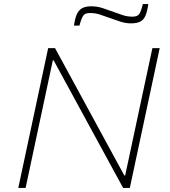

<svg xmlns="http://www.w3.org/2000/svg" viewBox="-20 -925 839 945"><path d="M70 0 217 -688H251L592 -61H596L730 -688H766L619 0H586L244 -628H240L106 0ZM344 -799Q349 -835 358.5 -855.5Q368 -876 385 -885Q402 -894 429 -894Q458 -894 485.5 -885Q513 -876 540 -866Q562 -858 584 -850.5Q606 -843 633 -843Q657 -843 666 -857Q675 -871 683 -905H710Q705 -869 696 -848Q687 -827 670 -818.5Q653 -810 625 -810Q597 -810 569.5 -819.5Q542 -829 513 -839Q492 -847 470 -854Q448 -861 422 -861Q398 -861 389 -847Q380 -833 371 -799Z"/></svg>

Font: Saira SemiExpanded Thin
Style: Italic
Weight: 250
Width: 6
Italic angle: -12°
Designer: Hector Gatti with collaboration of the Omnibus-Type team
Foundry: Omnibus-Type
Version: Version 1.101